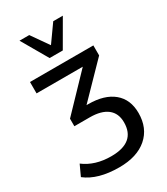

<svg xmlns="http://www.w3.org/2000/svg" viewBox="-236 -892 1027 1184"><g transform="rotate(-30 277.5 -300.0)"><path d="M251 192.4Q99.6 192.4 14.6 126L49.8 49.8Q127 108.4 242.2 108.4Q414.1 108.4 414.1 -34.2Q414.1 -98.6 371.1 -132.3Q328.1 -166 246.1 -166H136.7V-219.7L365.2 -458H36.1V-539.1H487.3V-467.8L266.6 -241.2H278.3Q393.6 -241.2 457 -188.5Q520.5 -135.7 520.5 -39.1Q520.5 68.4 449.2 130.4Q377.9 192.4 251 192.4ZM107.4 -792H176.8L261.7 -670.9L347.7 -792H416L308.6 -606.4H214.8Z"/></g></svg>

Font: Min Sans Medium
Style: Regular
Weight: 500
Designer: Jinseong-Kim, NotoSansCJK, Nunito
Foundry: Jinseong-Kim
Version: Version 1.400;Glyphs 3.1.2 (3151)